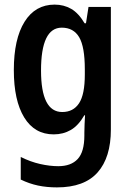

<svg xmlns="http://www.w3.org/2000/svg" viewBox="-20 -624 568 833"><path d="M217 -604Q257 -604 289 -585.5Q321 -567 347 -523H353L364 -594H461V-62Q461 59 403.5 124Q346 189 227 189Q183 189 145 181Q107 173 70 155V57Q112 78 154 87.5Q196 97 233 97Q288 97 317 66Q346 35 346 -36V-48Q346 -65 347 -86Q348 -107 349 -124H346Q320 -79 287 -60Q254 -41 213 -41Q130 -41 85 -114.5Q40 -188 40 -320Q40 -455 86.5 -529.5Q133 -604 217 -604ZM248 -504Q158 -504 158 -318Q158 -138 250 -138Q298 -138 323 -176Q348 -214 348 -301V-323Q348 -421 323.5 -462.5Q299 -504 248 -504Z"/></svg>

Font: Noto Sans Tamil UI Condensed SemiBold
Style: Regular
Weight: 600
Width: 3
Designer: Jelle Bosma - Monotype Design Team
Foundry: Monotype Imaging Inc.
Version: Version 2.004; ttfautohint (v1.8.4.7-5d5b)